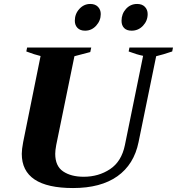

<svg xmlns="http://www.w3.org/2000/svg" viewBox="-20 -940 894 970"><path d="M358 -835Q358 -870 381 -895Q404 -920 436 -920Q461 -920 475 -905.5Q489 -891 489 -869Q489 -836 466 -810.5Q443 -785 410 -785Q385 -785 371.5 -799Q358 -813 358 -835ZM594 -835Q594 -870 616.5 -895Q639 -920 673 -920Q698 -920 712 -905.5Q726 -891 726 -869Q726 -835 702.5 -810Q679 -785 645 -785Q620 -785 607 -798.5Q594 -812 594 -835ZM90 -163Q90 -185 97 -222L185 -657Q155 -664 113 -680L117 -700H441L436 -677Q412 -670 356 -656L264 -207Q259 -180 259 -163Q259 -101 299 -74Q339 -47 403 -47Q478 -47 536 -85.5Q594 -124 611 -207L703 -658Q672 -664 630 -680L634 -700H854L850 -680Q803 -664 769 -656L680 -222Q657 -109 573 -49.5Q489 10 349 10Q90 10 90 -163Z"/></svg>

Font: Trirong ExtraBold
Style: Italic
Weight: 800
Italic angle: -12°
Designer: Katatrad Team
Foundry: CadsonDemak
Version: Version 1.001